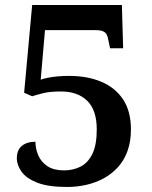

<svg xmlns="http://www.w3.org/2000/svg" viewBox="-20 -734 603 764"><path d="M247 10Q172 10 128.5 -7Q85 -24 66 -50.5Q47 -77 47 -104Q47 -137 67 -153.5Q87 -170 121 -170Q121 -142 132.5 -115.5Q144 -89 169 -72.5Q194 -56 235 -56Q271 -56 300.5 -71Q330 -86 347.5 -121.5Q365 -157 365 -219Q365 -296 327 -333Q289 -370 223 -370Q180 -370 155 -364Q130 -358 108 -351L76 -365L108 -714H465L470 -542H418L411 -575Q409 -588 404.5 -596.5Q400 -605 390 -609.5Q380 -614 362 -614H159L142 -417Q153 -421 170 -424.5Q187 -428 209 -430Q231 -432 255 -432Q328 -432 383.5 -408.5Q439 -385 470 -338Q501 -291 501 -219Q501 -171 487.5 -133.5Q474 -96 449.5 -69Q425 -42 393 -24.5Q361 -7 323.5 1.5Q286 10 247 10Z"/></svg>

Font: Noto Rashi Hebrew SemiBold
Style: Regular
Weight: 600
Version: Version 1.006